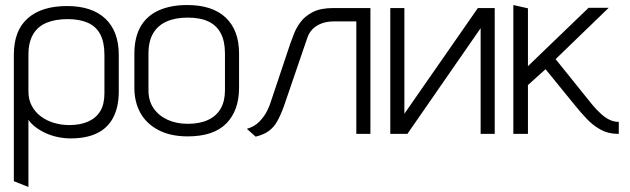

<svg xmlns="http://www.w3.org/2000/svg" viewBox="-20 -532 2503 763"><path d="M452 -169V-314Q452 -407 399 -457.5Q346 -508 246 -508Q146 -508 90.5 -459.5Q35 -411 35 -314V188L93 211V-56Q103 -41 120.5 -27.5Q138 -14 160.5 -3.5Q183 7 209 12.5Q235 18 261 18Q324 18 366.5 -3Q409 -24 430.5 -66Q452 -108 452 -169ZM395 -314V-161Q395 -118 378.5 -90.5Q362 -63 330.5 -49Q299 -35 256 -35Q224 -35 195 -43.5Q166 -52 143 -69Q120 -86 106.5 -111Q93 -136 93 -168V-314Q93 -364 111.5 -395.5Q130 -427 165 -441.5Q200 -456 249 -456Q296 -456 329 -441.5Q362 -427 378.5 -395.5Q395 -364 395 -314Z M930 -183V-319Q930 -412 877 -462Q824 -512 724 -512Q658 -512 610.5 -490.5Q563 -469 538.5 -426Q514 -383 514 -318V-183Q514 -127 537.5 -84Q561 -41 609 -15.5Q657 10 726 10Q829 10 879.5 -41.5Q930 -93 930 -183ZM874 -319V-173Q874 -130 857 -100.5Q840 -71 807 -55.5Q774 -40 726 -40Q681 -40 646 -56Q611 -72 590.5 -101.5Q570 -131 570 -173V-318Q570 -368 588.5 -399.5Q607 -431 642 -446.5Q677 -462 726 -462Q776 -462 808.5 -446.5Q841 -431 857.5 -399.5Q874 -368 874 -319Z M1304 -500Q1254 -500 1223 -484Q1192 -468 1174.5 -444.5Q1157 -421 1148 -397Q1139 -373 1133 -357L1055 -124Q1052 -113 1041.5 -91.5Q1031 -70 1011.5 -49.5Q992 -29 961 -20L996 11Q1029 3 1049 -12Q1069 -27 1082.5 -51.5Q1096 -76 1109 -112L1200 -378Q1207 -400 1221 -415Q1235 -430 1257 -438.5Q1279 -447 1308 -447H1396V0H1452V-500Z M1587 -500H1531V0H1599L1890 -420V0H1946V-500H1879L1587 -80Z M2332 -118 2188 -297 2399 -501H2319L2078 -269V-499L2020 -512V0H2078V-194L2148 -257L2266 -112Q2287 -86 2311.5 -60Q2336 -34 2366.5 -17Q2397 0 2436 0H2439V-48H2434Q2420 -48 2403.5 -55.5Q2387 -63 2369 -79Q2351 -95 2332 -118Z"/></svg>

Font: AdventPro_ExpandedRegular
Style: ExpandedRegular
Weight: 400
Width: 7
Designer: VivaRado, Andreas Kalpakidis
Foundry: VivaRado, Andreas Kalpakidis
Version: Version 3.000